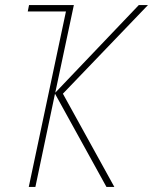

<svg xmlns="http://www.w3.org/2000/svg" viewBox="-20 -734 601 754"><path d="M119 0 196 -366 398 0H429L227 -366L561 -714H525L197 -370L270 -714H94L89 -689H239L93 0Z"/></svg>

Font: Noto Sans Display SemiCondensed Thin
Style: Italic
Weight: 250
Width: 4
Designer: Monotype Design team
Foundry: Monotype Imaging Inc.
Version: 1.000